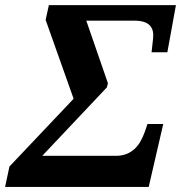

<svg xmlns="http://www.w3.org/2000/svg" viewBox="-42 -734 711 754"><path d="M413.1 -122.1Q436.5 -122.1 454.3 -129.2Q472.2 -136.2 486.1 -148.9Q500 -161.6 509.8 -179Q519.5 -196.3 526.9 -216.8L537.1 -247.1H599.1L542 0H-22L-4.9 -80.1L247.1 -346.2L137.2 -655.8L149.9 -713.9H648.9L615.2 -528.8H553.2L559.1 -582Q561 -598.6 558.1 -611.6Q555.2 -624.5 546.6 -633.8Q538.1 -643.1 523.2 -647.9Q508.3 -652.8 485.8 -652.8H296.9L381.8 -407.2L377.9 -391.1L124 -122.1Z"/></svg>

Font: Droid Serif
Style: Bold Italic
Weight: 700
Italic angle: -12°
Designer: Monotype Design team
Foundry: Monotype Imaging Inc.
Version: Version 1.03